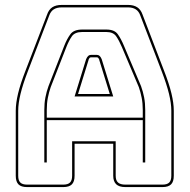

<svg xmlns="http://www.w3.org/2000/svg" viewBox="-20 -750 770 780"><path d="M170 -303V-272H560V-303Q560 -330 555.5 -353Q551 -376 544 -396L475 -559Q464 -585 452 -602.5Q440 -620 412 -620H314Q284 -620 272 -602.5Q260 -585 250 -560L186 -396Q179 -376 174.5 -353Q170 -330 170 -303ZM330 -510Q334 -519 338.5 -523Q343 -527 349 -527H374Q380 -527 384.5 -523Q389 -519 393 -510L440 -358H283ZM383 -507 384 -506Q382 -510 380 -513.5Q378 -517 374 -517H349Q345 -517 343 -513.5Q341 -510 339 -506L340 -507L297 -368H426ZM560 -90V-262H170V-90H160V-303Q160 -331 164.5 -354.5Q169 -378 177 -400L241 -564Q252 -592 266 -611Q280 -630 314 -630H412Q445 -630 458.5 -611Q472 -592 484 -563L553 -400Q561 -378 565.5 -354.5Q570 -331 570 -303V-90ZM273 -36V-176H450V-36Q450 -17 459.5 -8.5Q469 0 489 0H640Q659 0 667.5 -8.5Q676 -17 676 -36V-300Q676 -330 666.5 -369Q657 -408 637 -460L550 -687Q544 -704 531.5 -712Q519 -720 500 -720H231Q211 -720 198.5 -712Q186 -704 180 -687L93 -460Q73 -408 63.5 -369Q54 -330 54 -300V-36Q54 -17 62.5 -8.5Q71 0 90 0H237Q256 0 264.5 -8.5Q273 -17 273 -36ZM90 10Q66 10 55 -1Q44 -12 44 -36V-300Q44 -331 53.5 -370.5Q63 -410 84 -464L171 -690Q178 -711 192.5 -720.5Q207 -730 231 -730H500Q523 -730 537.5 -720.5Q552 -711 559 -691L646 -464Q667 -410 676.5 -370.5Q686 -331 686 -300V-36Q686 -12 675 -1Q664 10 640 10H489Q464 10 452 -1.5Q440 -13 440 -36V-166H283V-36Q283 -12 272 -1Q261 10 237 10Z"/></svg>

Font: Bungee Outline
Style: Regular
Weight: 400
Designer: David Jonathan Ross
Foundry: David Jonathan Ross
Version: Version 1.001;PS 1.0;hotconv 1.0.72;makeotf.lib2.5.5900